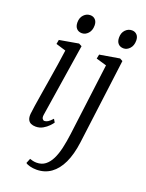

<svg xmlns="http://www.w3.org/2000/svg" viewBox="-179 -824 886 1164"><g transform="rotate(20 263.5 -242.0)"><path d="M113.5 10Q96 10 83 4Q70 -2 63.5 -16Q57 -30 59 -53Q60.5 -70 66 -105.5Q71.5 -141 79.2 -188.2Q87 -235.5 95.5 -287.8Q104 -340 112 -391.2Q120 -442.5 125.5 -485L61.5 -504.5L66.5 -532L189.5 -553.5L209 -543.5L136 -75.5Q133 -57 138.8 -48.8Q144.5 -40.5 152 -40.5Q162.5 -40.5 174.2 -47.5Q186 -54.5 202.5 -73L214.5 -52.5Q209 -44 194.8 -29Q180.5 -14 159.8 -2Q139 10 113.5 10ZM183.5 -618Q161.5 -618 148.8 -631.8Q136 -645.5 136 -671Q136 -701.5 153.8 -720Q171.5 -738.5 195.5 -738.5Q215.5 -738.5 228 -725.2Q240.5 -712 240.5 -688.5Q240.5 -656 223 -637Q205.5 -618 183.5 -618ZM402 7Q391.5 87 365.8 141.8Q340 196.5 300 225Q260 253.5 207 253.5Q185 253.5 165.5 248.5Q146 243.5 137 236L149.5 205Q157 208 169.5 210.8Q182 213.5 193.5 213.5Q226.5 213.5 249.2 196Q272 178.5 287.5 147.2Q303 116 312.8 73.2Q322.5 30.5 329 -20L388 -485L321 -504.5L326.5 -532L454 -553.5L472.5 -543.5ZM452 -618Q430 -618 417.2 -631.8Q404.5 -645.5 404.5 -671Q404.5 -701.5 422.2 -720Q440 -738.5 464 -738.5Q484 -738.5 496.5 -725.2Q509 -712 509 -688.5Q509 -656 491.5 -637Q474 -618 452 -618Z"/></g></svg>

Font: Merriweather 48pt Light
Style: Italic
Weight: 300
Italic angle: -7.8°
Version: Version 2.101